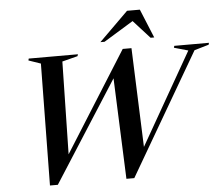

<svg xmlns="http://www.w3.org/2000/svg" viewBox="-61 -1005 1261 1082"><g transform="rotate(-5 570.0 -463.5)"><path d="M1021 -682 941.5 -704.5 944.5 -715H1140.5L1138 -704.5L1056 -680.5L655 8H610.5L587.5 -562.5L222.5 8H178L187 -681L118.5 -704.5L121 -715H399.5L396 -704.5L308.5 -682L298 -158L653.5 -723H703L724.5 -162.5ZM531.5 -772 696.5 -935H769L836 -772H815.5L722.5 -874.5L555 -772Z"/></g></svg>

Font: Newsreader Display Medium
Style: Italic
Weight: 500
Italic angle: -17°
Designer: Hugues Gentile
Foundry: Production Type
Version: Version 1.001